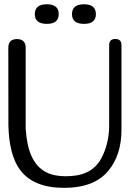

<svg xmlns="http://www.w3.org/2000/svg" viewBox="-20 -886 661 913"><path d="M528.3 -700.7Q557.6 -700.7 557.6 -671.4V-269Q557.6 -148.4 494.6 -73.2Q427.2 7.3 285.2 7.3Q138.2 7.3 74.7 -79.1Q23.4 -149.4 20 -288.1L19.5 -658.2Q19.5 -700.2 60.5 -700.2Q102.1 -700.2 102.1 -658.2V-275.9Q106.9 -196.3 128.9 -146Q153.8 -89.8 200.7 -66.4Q237.3 -47.9 292 -47.9Q350.1 -47.9 388.2 -64.5Q436 -85.4 461.9 -133.3Q498 -202.1 499 -284.2V-671.4Q499 -700.7 528.3 -700.7ZM202.6 -772.5Q145.5 -772.5 145.5 -818.8Q145.5 -865.7 202.6 -865.7Q259.3 -865.7 259.3 -818.8Q259.3 -772.5 202.6 -772.5ZM379.4 -772.5Q322.3 -772.5 322.3 -818.8Q322.3 -865.7 379.4 -865.7Q436 -865.7 436 -818.8Q436 -772.5 379.4 -772.5Z"/></svg>

Font: inglobal
Style: Regular
Weight: 400
Designer: Andrey Kochetov, Denis Davydov, Evgeny Yurtaev
Foundry: inglobal
Version: Version 1.00 September 25, 2014, initial release